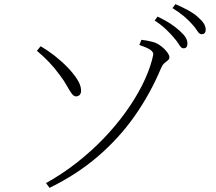

<svg xmlns="http://www.w3.org/2000/svg" viewBox="-20 -851 1040 926"><path d="M202 32Q281 -12 351 -67Q421 -122 480 -183.5Q539 -245 585.5 -309.5Q632 -374 664.5 -438Q697 -502 713 -561Q717 -576 719 -587Q721 -598 707.5 -609Q694 -620 652 -634L662 -659Q674 -658 687 -655.5Q700 -653 716 -649Q730 -646 744.5 -637Q759 -628 771 -616.5Q783 -605 790 -594Q797 -583 797 -575Q797 -566 789.5 -560Q782 -554 773 -546.5Q764 -539 757 -523Q705 -399 629.5 -291.5Q554 -184 452 -96.5Q350 -9 219 55ZM347 -386Q336 -386 326 -399.5Q316 -413 302.5 -437.5Q289 -462 266 -492Q242 -525 215 -553Q188 -581 158 -606L176 -628Q209 -609 243 -582.5Q277 -556 305.5 -526.5Q334 -497 352 -469Q370 -441 371 -417Q372 -404 366 -395.5Q360 -387 347 -386ZM865 -618Q854 -618 844.5 -634.5Q835 -651 818 -670Q802 -689 780 -710Q758 -731 726 -752L740 -771Q778 -753 804 -735.5Q830 -718 847 -702Q867 -684 875.5 -670Q884 -656 884 -640Q884 -629 879 -623.5Q874 -618 865 -618ZM952 -686Q941 -686 931.5 -702Q922 -718 905 -736Q887 -756 865.5 -774Q844 -792 812 -812L826 -831Q863 -815 890 -800Q917 -785 933 -770Q954 -752 963 -737.5Q972 -723 972 -708Q972 -697 967 -691.5Q962 -686 952 -686Z"/></svg>

Font: Noto Serif HK ExtraLight ExtraLight
Style: Regular
Weight: 250
Version: Version 2.003-H1;hotconv 1.1.1;makeotfexe 2.6.0